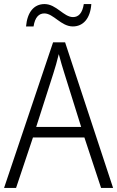

<svg xmlns="http://www.w3.org/2000/svg" viewBox="-20 -924 577 944"><path d="M108 -794H145C152 -840 172 -858 198 -858C243 -858 280 -794 338 -794C389 -794 424 -833 429 -904H392C385 -859 366 -840 339 -840C293 -840 257 -904 199 -904C146 -904 114 -863 108 -794ZM477 0H536L300 -716H241L0 0H59L142 -248H395ZM297 -562 379 -300H158L242 -562C251 -590 261 -624 269 -658C277 -627 289 -587 297 -562Z"/></svg>

Font: Noto Sans Malayalam SemiCondensed Light
Style: Regular
Weight: 300
Width: 4
Designer: Jelle Bosma - Monotype Design Team
Foundry: Monotype Imaging Inc.
Version: Version 2.104